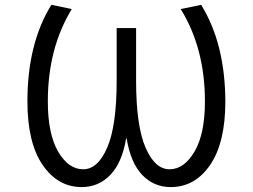

<svg xmlns="http://www.w3.org/2000/svg" viewBox="-20 -760 1040 790"><path d="M499 -190.4Q482.4 -90.8 434.1 -40.5Q385.7 9.8 316.4 9.8Q217.8 9.8 155.3 -81.5Q92.8 -172.9 92.8 -342.8Q92.8 -581.1 191.4 -740.2L275.4 -722.7Q176.8 -561.5 176.8 -342.8Q176.8 -209 219.2 -136.2Q261.7 -63.5 322.3 -63.5Q382.8 -63.5 421.4 -153.3Q460 -243.2 460 -426.8V-644.5H540V-426.8Q540 -243.2 578.6 -153.3Q617.2 -63.5 677.7 -63.5Q737.3 -63.5 780.3 -136.2Q823.2 -209 823.2 -342.8Q823.2 -561.5 723.6 -722.7L807.6 -740.2Q906.2 -581.1 907.2 -342.8Q907.2 -172.9 844.7 -81.5Q782.2 9.8 682.6 9.8Q613.3 9.8 565.4 -40Q517.6 -89.8 501 -190.4Z"/></svg>

Font: Gen Shin Gothic Monospace Normal
Style: Regular
Weight: 350
Designer: [Source Han Sans]
Ryoko NISHIZUKA  (kana & ideographs); Paul D. Hunt (Latin, Greek & Cyrillic); Wenlong ZHANG  (bopomofo
Version: Version 1.002.20150607